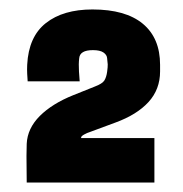

<svg xmlns="http://www.w3.org/2000/svg" viewBox="-20 -825 388 406"><path d="M36.5 -439Q36 -480.5 36 -495.2Q36 -510 36.5 -521Q38 -553.5 64.2 -579.8Q90.5 -606 135.5 -624L180.5 -642Q196.5 -648 200.8 -655Q205 -662 206.5 -673Q208 -683.5 207.8 -688.8Q207.5 -694 206.5 -702Q206 -709 198.8 -714Q191.5 -719 176.5 -719Q149 -719 147.5 -702Q146 -690 147 -673.8Q148 -657.5 148.5 -653H38.5Q38 -660.5 37.5 -669Q37 -677.5 37.5 -688Q40.5 -747.5 77 -776.2Q113.5 -805 175.5 -805Q245.5 -805 282 -774.8Q318.5 -744.5 318.5 -688Q318.5 -685.5 318.5 -683.2Q318.5 -681 318.5 -678.8Q318.5 -676.5 318.5 -674Q318.5 -636 294 -609.2Q269.5 -582.5 224.5 -566L170.5 -546Q164 -544 157.8 -540.5Q151.5 -537 151.5 -534V-533H306.5V-439Z"/></svg>

Font: Big Shoulders Text Thin Black
Style: Regular
Weight: 900
Version: Version 2.002